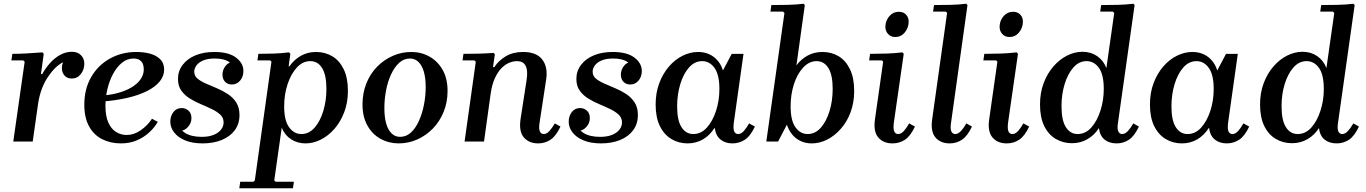

<svg xmlns="http://www.w3.org/2000/svg" viewBox="-20 -757 7309 1027"><path d="M51 0 112 -427 104 -434H41L46 -469Q85 -469 126 -471.5Q167 -474 207 -477L214 -469L199 -361H206Q223 -392 247.5 -419.5Q272 -447 302 -463.5Q332 -480 365 -480Q395 -480 413 -462Q431 -444 431 -416Q431 -385 412.5 -361Q394 -337 364 -337Q339 -337 325 -353Q311 -369 311 -394Q311 -409 317 -424Q275 -403 236 -345Q197 -287 184 -204L155 0Z M626 10Q571 10 526.5 -12.5Q482 -35 456.5 -81Q431 -127 431 -197Q431 -281 467.5 -344.5Q504 -408 567.5 -443.5Q631 -479 710 -479Q747 -479 780.5 -470.5Q814 -462 836 -441Q858 -420 858 -385Q858 -350 834 -321Q810 -292 766.5 -270Q723 -248 663 -234Q603 -220 530 -214V-246Q586 -251 627 -264.5Q668 -278 695 -297Q722 -316 735.5 -338.5Q749 -361 749 -385Q749 -415 735 -429.5Q721 -444 695 -444Q660 -444 632.5 -421.5Q605 -399 585 -362Q565 -325 554.5 -280.5Q544 -236 544 -191Q544 -136 559.5 -101.5Q575 -67 601 -51Q627 -35 658 -35Q696 -35 732.5 -60Q769 -85 793 -122L824 -105Q806 -74 777.5 -48Q749 -22 711.5 -6Q674 10 626 10Z M1064 10Q1009 10 970.5 -6Q932 -22 911.5 -48.5Q891 -75 891 -106Q891 -136 907.5 -157.5Q924 -179 952 -179Q973 -179 988.5 -165Q1004 -151 1004 -125Q1004 -98 985 -77.5Q966 -57 943 -57Q926 -57 916.5 -67.5Q907 -78 907 -93H937Q937 -67 970 -46Q1003 -25 1059 -25Q1098 -25 1124 -36Q1150 -47 1163 -64.5Q1176 -82 1176 -102Q1176 -127 1158.5 -143.5Q1141 -160 1113 -173.5Q1085 -187 1054 -200Q1023 -213 995.5 -230Q968 -247 950 -272Q932 -297 932 -335Q932 -377 957 -410Q982 -443 1025.5 -461Q1069 -479 1126 -479Q1203 -479 1242.5 -449Q1282 -419 1282 -377Q1282 -347 1264.5 -326Q1247 -305 1220 -305Q1198 -305 1184 -319.5Q1170 -334 1170 -358Q1170 -383 1186 -404Q1202 -425 1227 -425Q1245 -425 1252.5 -413.5Q1260 -402 1260 -384H1232Q1232 -407 1205.5 -425.5Q1179 -444 1129 -444Q1091 -444 1066.5 -433.5Q1042 -423 1030.5 -406.5Q1019 -390 1019 -374Q1019 -351 1036.5 -336.5Q1054 -322 1081.5 -310Q1109 -298 1140 -285Q1171 -272 1198.5 -254Q1226 -236 1243.5 -209Q1261 -182 1261 -142Q1261 -94 1235.5 -60Q1210 -26 1165.5 -8Q1121 10 1064 10Z M1260 250 1265 215H1336L1343 208L1432 -427L1425 -434H1357L1362 -469Q1405 -469 1445.5 -470.5Q1486 -472 1526 -477L1533 -469L1524 -402H1528Q1552 -437 1588.5 -458Q1625 -479 1670 -479Q1719 -479 1757.5 -456Q1796 -433 1818.5 -386.5Q1841 -340 1841 -271Q1841 -209 1821.5 -157.5Q1802 -106 1769.5 -68.5Q1737 -31 1696.5 -10.5Q1656 10 1614 10Q1571 10 1537 -12Q1503 -34 1487 -74L1447 208L1454 215H1552L1547 250ZM1500 -188Q1500 -112 1526.5 -76Q1553 -40 1592 -40Q1633 -40 1663 -74.5Q1693 -109 1709.5 -164Q1726 -219 1726 -281Q1726 -356 1703 -393Q1680 -430 1640 -430Q1599 -430 1567.5 -395.5Q1536 -361 1518 -306Q1500 -251 1500 -188Z M2180 -479Q2233 -479 2277 -454.5Q2321 -430 2347.5 -383.5Q2374 -337 2374 -271Q2374 -210 2353 -158.5Q2332 -107 2295.5 -69.5Q2259 -32 2212 -11Q2165 10 2112 10Q2060 10 2015.5 -14.5Q1971 -39 1945 -86Q1919 -133 1919 -198Q1919 -259 1939.5 -310.5Q1960 -362 1996.5 -399.5Q2033 -437 2080.5 -458Q2128 -479 2180 -479ZM2120 -25Q2153 -25 2178 -48Q2203 -71 2220.5 -109.5Q2238 -148 2247.5 -195.5Q2257 -243 2257 -292Q2257 -338 2247.5 -372Q2238 -406 2219 -425Q2200 -444 2173 -444Q2140 -444 2115 -421Q2090 -398 2072 -359.5Q2054 -321 2045 -273.5Q2036 -226 2036 -178Q2036 -131 2045.5 -97Q2055 -63 2074 -44Q2093 -25 2120 -25Z M2948 -97 2978 -80Q2954 -29 2924.5 -9.5Q2895 10 2858 10Q2810 10 2782 -22Q2754 -54 2765 -124L2796 -324Q2801 -353 2799 -377Q2797 -401 2784.5 -415.5Q2772 -430 2744 -430Q2726 -430 2704.5 -421.5Q2683 -413 2663 -393Q2643 -373 2627 -338.5Q2611 -304 2604 -252L2569 0H2465L2525 -427L2517 -434H2454L2459 -469Q2498 -469 2539 -470Q2580 -471 2620 -474L2627 -467L2617 -398H2624Q2647 -433 2685.5 -456Q2724 -479 2778 -479Q2850 -479 2881 -438Q2912 -397 2901 -329L2866 -100Q2861 -67 2868 -53.5Q2875 -40 2888 -40Q2904 -40 2918.5 -56Q2933 -72 2948 -97Z M3195 10Q3140 10 3101.5 -6Q3063 -22 3042.5 -48.5Q3022 -75 3022 -106Q3022 -136 3038.5 -157.5Q3055 -179 3083 -179Q3104 -179 3119.5 -165Q3135 -151 3135 -125Q3135 -98 3116 -77.5Q3097 -57 3074 -57Q3057 -57 3047.5 -67.5Q3038 -78 3038 -93H3068Q3068 -67 3101 -46Q3134 -25 3190 -25Q3229 -25 3255 -36Q3281 -47 3294 -64.5Q3307 -82 3307 -102Q3307 -127 3289.5 -143.5Q3272 -160 3244 -173.5Q3216 -187 3185 -200Q3154 -213 3126.5 -230Q3099 -247 3081 -272Q3063 -297 3063 -335Q3063 -377 3088 -410Q3113 -443 3156.5 -461Q3200 -479 3257 -479Q3334 -479 3373.5 -449Q3413 -419 3413 -377Q3413 -347 3395.5 -326Q3378 -305 3351 -305Q3329 -305 3315 -319.5Q3301 -334 3301 -358Q3301 -383 3317 -404Q3333 -425 3358 -425Q3376 -425 3383.5 -413.5Q3391 -402 3391 -384H3363Q3363 -407 3336.5 -425.5Q3310 -444 3260 -444Q3222 -444 3197.5 -433.5Q3173 -423 3161.5 -406.5Q3150 -390 3150 -374Q3150 -351 3167.5 -336.5Q3185 -322 3212.5 -310Q3240 -298 3271 -285Q3302 -272 3329.5 -254Q3357 -236 3374.5 -209Q3392 -182 3392 -142Q3392 -94 3366.5 -60Q3341 -26 3296.5 -8Q3252 10 3195 10Z M3487 -198Q3487 -261 3506.5 -312.5Q3526 -364 3558.5 -401.5Q3591 -439 3631.5 -459Q3672 -479 3714 -479Q3747 -479 3773.5 -467Q3800 -455 3819 -432.5Q3838 -410 3847 -380L3894 -469H3957L3905 -100Q3901 -67 3907.5 -53.5Q3914 -40 3928 -40Q3944 -40 3958.5 -56Q3973 -72 3987 -97L4018 -80Q3994 -29 3964 -9.5Q3934 10 3898 10Q3859 10 3833.5 -11Q3808 -32 3803 -74Q3777 -33 3740 -11.5Q3703 10 3658 10Q3610 10 3571 -13.5Q3532 -37 3509.5 -83Q3487 -129 3487 -198ZM3602 -188Q3602 -113 3625.5 -76.5Q3649 -40 3688 -40Q3730 -40 3761 -74.5Q3792 -109 3810 -164Q3828 -219 3828 -281Q3828 -357 3802 -393.5Q3776 -430 3736 -430Q3695 -430 3665 -395.5Q3635 -361 3618.5 -306Q3602 -251 3602 -188Z M4079 0 4176 -688 4168 -695H4101L4106 -730Q4149 -730 4193.5 -731Q4238 -732 4278 -737L4285 -730L4240 -407Q4264 -440 4299.5 -459.5Q4335 -479 4379 -479Q4428 -479 4466 -456Q4504 -433 4526.5 -386.5Q4549 -340 4549 -271Q4549 -209 4530 -157.5Q4511 -106 4478 -68.5Q4445 -31 4405 -10.5Q4365 10 4322 10Q4289 10 4262.5 -2.5Q4236 -15 4217.5 -37.5Q4199 -60 4189 -90L4142 0ZM4209 -188Q4209 -112 4235 -76Q4261 -40 4300 -40Q4341 -40 4371 -74.5Q4401 -109 4417.5 -164Q4434 -219 4434 -281Q4434 -356 4411 -393Q4388 -430 4348 -430Q4308 -430 4276 -395.5Q4244 -361 4226.5 -306Q4209 -251 4209 -188Z M4843 -97 4874 -80Q4850 -29 4820.5 -9.5Q4791 10 4754 10Q4705 10 4678 -21.5Q4651 -53 4660 -118L4704 -427L4697 -434H4629L4634 -469Q4677 -469 4722 -470.5Q4767 -472 4807 -477L4814 -469L4761 -100Q4757 -67 4763.5 -53.5Q4770 -40 4784 -40Q4800 -40 4814.5 -56Q4829 -72 4843 -97ZM4769 -559Q4744 -559 4729 -576.5Q4714 -594 4716 -619Q4718 -649 4738 -671.5Q4758 -694 4788 -694Q4814 -694 4828.5 -676.5Q4843 -659 4840 -634Q4838 -605 4818.5 -582Q4799 -559 4769 -559Z M5149 -97 5179 -80Q5155 -29 5125.5 -9.5Q5096 10 5060 10Q5011 10 4984 -21.5Q4957 -53 4966 -118L5046 -688L5039 -695H4971L4976 -730Q5019 -730 5063.5 -731Q5108 -732 5148 -737L5155 -730L5067 -100Q5062 -67 5069 -53.5Q5076 -40 5089 -40Q5105 -40 5120 -56Q5135 -72 5149 -97Z M5454 -97 5485 -80Q5461 -29 5431.5 -9.5Q5402 10 5365 10Q5316 10 5289 -21.5Q5262 -53 5271 -118L5315 -427L5308 -434H5240L5245 -469Q5288 -469 5333 -470.5Q5378 -472 5418 -477L5425 -469L5372 -100Q5368 -67 5374.5 -53.5Q5381 -40 5395 -40Q5411 -40 5425.5 -56Q5440 -72 5454 -97ZM5380 -559Q5355 -559 5340 -576.5Q5325 -594 5327 -619Q5329 -649 5349 -671.5Q5369 -694 5399 -694Q5425 -694 5439.5 -676.5Q5454 -659 5451 -634Q5449 -605 5429.5 -582Q5410 -559 5380 -559Z M5543 -198Q5543 -261 5562.5 -312.5Q5582 -364 5614.5 -401.5Q5647 -439 5687.5 -459.5Q5728 -480 5770 -480Q5815 -480 5848.5 -457Q5882 -434 5898 -393L5940 -688L5932 -695H5865L5870 -730Q5912 -730 5957 -731Q6002 -732 6042 -737L6049 -730L5960 -100Q5955 -67 5962 -53.5Q5969 -40 5982 -40Q5998 -40 6013 -56Q6028 -72 6042 -97L6072 -80Q6048 -29 6018.5 -9.5Q5989 10 5953 10Q5913 10 5888 -10.5Q5863 -31 5858 -72Q5834 -34 5796.5 -12.5Q5759 9 5714 9Q5666 9 5627 -14Q5588 -37 5565.5 -83Q5543 -129 5543 -198ZM5658 -189Q5658 -113 5681.5 -76.5Q5705 -40 5744 -40Q5786 -40 5817 -74.5Q5848 -109 5866 -164.5Q5884 -220 5884 -281Q5884 -358 5858 -394Q5832 -430 5792 -430Q5751 -430 5721 -395.5Q5691 -361 5674.5 -306.5Q5658 -252 5658 -189Z M6131 -198Q6131 -261 6150.5 -312.5Q6170 -364 6202.5 -401.5Q6235 -439 6275.5 -459Q6316 -479 6358 -479Q6391 -479 6417.5 -467Q6444 -455 6463 -432.5Q6482 -410 6491 -380L6538 -469H6601L6549 -100Q6545 -67 6551.5 -53.5Q6558 -40 6572 -40Q6588 -40 6602.5 -56Q6617 -72 6631 -97L6662 -80Q6638 -29 6608 -9.5Q6578 10 6542 10Q6503 10 6477.5 -11Q6452 -32 6447 -74Q6421 -33 6384 -11.5Q6347 10 6302 10Q6254 10 6215 -13.5Q6176 -37 6153.5 -83Q6131 -129 6131 -198ZM6246 -188Q6246 -113 6269.5 -76.5Q6293 -40 6332 -40Q6374 -40 6405 -74.5Q6436 -109 6454 -164Q6472 -219 6472 -281Q6472 -357 6446 -393.5Q6420 -430 6380 -430Q6339 -430 6309 -395.5Q6279 -361 6262.5 -306Q6246 -251 6246 -188Z M6720 -198Q6720 -261 6739.5 -312.5Q6759 -364 6791.5 -401.5Q6824 -439 6864.5 -459.5Q6905 -480 6947 -480Q6992 -480 7025.5 -457Q7059 -434 7075 -393L7117 -688L7109 -695H7042L7047 -730Q7089 -730 7134 -731Q7179 -732 7219 -737L7226 -730L7137 -100Q7132 -67 7139 -53.5Q7146 -40 7159 -40Q7175 -40 7190 -56Q7205 -72 7219 -97L7249 -80Q7225 -29 7195.5 -9.5Q7166 10 7130 10Q7090 10 7065 -10.5Q7040 -31 7035 -72Q7011 -34 6973.5 -12.5Q6936 9 6891 9Q6843 9 6804 -14Q6765 -37 6742.5 -83Q6720 -129 6720 -198ZM6835 -189Q6835 -113 6858.5 -76.5Q6882 -40 6921 -40Q6963 -40 6994 -74.5Q7025 -109 7043 -164.5Q7061 -220 7061 -281Q7061 -358 7035 -394Q7009 -430 6969 -430Q6928 -430 6898 -395.5Q6868 -361 6851.5 -306.5Q6835 -252 6835 -189Z"/></svg>

Font: Brygada 1918 SemiBold
Style: Italic
Weight: 600
Italic angle: -8°
Designer: Mateusz Machalski | Borys Kosmynka | Przemek Hoffer
Foundry: NIEPODLEGLA 2018
Version: Version 3.006